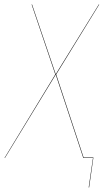

<svg xmlns="http://www.w3.org/2000/svg" viewBox="-40 -700 460 851"><path d="M209 -370.1 330.6 -2H374L355 130.9H353L372.1 0H329.1L207 -369.1L-18.1 0H-20L205.1 -370.1L100.1 -680.2H102.1L207 -371.1L397.9 -680.2H399.9Z"/></svg>

Font: Fira Sans Compressed Two
Style: Italic
Weight: 100
Width: 3
Italic angle: -8°
Designer: Carrois Corporate & Edenspiekermann AG
Foundry: Carrois Corporate GbR & Edenspiekermann AG
Version: Version 4.203;PS 004.203;hotconv 1.0.88;makeotf.lib2.5.64775